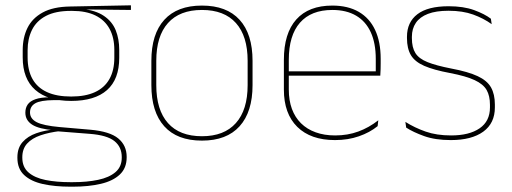

<svg xmlns="http://www.w3.org/2000/svg" viewBox="-20 -518 1928 723"><path d="M248 -138Q160 -138 112.8 -179.5Q65.5 -221 65.5 -302V-329Q65.5 -376.5 83.5 -413Q101.5 -449.5 140.8 -471Q180 -492.5 243.5 -493.5L473 -498V-480.5L286 -482.5L285.5 -485Q340 -479.5 371.2 -458.2Q402.5 -437 415.8 -404Q429 -371 429 -330V-300.5Q429 -219.5 383 -178.8Q337 -138 248 -138ZM245.5 168H254Q308 168 349.5 159.2Q391 150.5 414.8 130.2Q438.5 110 438.5 75.5V73.5Q438.5 35.5 410.8 13.2Q383 -9 318 -14L190.5 -24L207 -24.5Q165 -19.5 132.8 -8.5Q100.5 2.5 82.2 22.5Q64 42.5 64 74V75.5Q64 111 87.2 131.2Q110.5 151.5 151.5 159.8Q192.5 168 245.5 168ZM254 185H245.5Q186.5 185 141.5 175Q96.5 165 71 141.2Q45.5 117.5 45.5 76.5V74.5Q45.5 39 65 17Q84.5 -5 116.5 -16.2Q148.5 -27.5 186 -30.5L185 -27.5Q127 -32 101.2 -48.5Q75.5 -65 75.5 -93.5V-94Q75.5 -112 84.5 -124.8Q93.5 -137.5 113.8 -144.5Q134 -151.5 166.5 -151.5V-158L222 -141H183.5Q132.5 -140.5 112.8 -129Q93 -117.5 93 -95V-94.5Q93 -71 118 -58Q143 -45 205 -39.5L320.5 -29.5Q393.5 -23 425.2 3.2Q457 29.5 457 72.5V74.5Q457 115 431.2 139.2Q405.5 163.5 359.8 174.2Q314 185 254 185ZM248 -154.5Q301.5 -154.5 337.5 -171Q373.5 -187.5 392 -220.2Q410.5 -253 410.5 -300.5V-330Q410.5 -376.5 392.5 -409.5Q374.5 -442.5 339.2 -459.8Q304 -477 252 -477H247Q189 -477 153 -458Q117 -439 100.5 -405.5Q84 -372 84 -329V-302Q84 -253.5 102.2 -220.8Q120.5 -188 157 -171.2Q193.5 -154.5 248 -154.5Z M740.5 11.5Q647 11.5 598.5 -42.5Q550 -96.5 550 -197.5V-289Q550 -390 598.8 -443.5Q647.5 -497 740.5 -497Q833.5 -497 882.2 -443.5Q931 -390 931 -289V-197.5Q931 -96.5 882.2 -42.5Q833.5 11.5 740.5 11.5ZM740.5 -5Q824 -5 868.2 -54.5Q912.5 -104 912.5 -197.5V-289Q912.5 -382 868.5 -431.2Q824.5 -480.5 740.5 -480.5Q656.5 -480.5 612.5 -431.2Q568.5 -382 568.5 -289V-197.5Q568.5 -104 612.5 -54.5Q656.5 -5 740.5 -5Z M1241.5 9.5Q1150 9.5 1099.5 -40.2Q1049 -90 1049 -180.5V-292.5Q1049 -392.5 1095.8 -444.8Q1142.5 -497 1231.5 -497Q1290 -497 1330.8 -473.5Q1371.5 -450 1392.5 -405.2Q1413.5 -360.5 1413.5 -296.5V-279.5Q1413.5 -268.5 1413.2 -257.5Q1413 -246.5 1412 -233H1395Q1395 -250.5 1395 -266.5Q1395 -282.5 1395 -296Q1395 -355.5 1376.2 -396.5Q1357.5 -437.5 1321 -459Q1284.5 -480.5 1231.5 -480.5Q1151.5 -480.5 1109.5 -432.5Q1067.5 -384.5 1067.5 -292.5V-243.5V-239.5V-181Q1067.5 -140 1079.2 -108Q1091 -76 1113.5 -53.8Q1136 -31.5 1168.5 -19.8Q1201 -8 1242 -8Q1289.5 -8 1329.5 -22.8Q1369.5 -37.5 1404.5 -65L1402 -43Q1372.5 -19 1331.5 -4.8Q1290.5 9.5 1241.5 9.5ZM1405.5 -233H1057.5V-249.5H1405.5Z M1677.5 9.5Q1619 9.5 1577.2 -5.5Q1535.5 -20.5 1509.5 -37.5L1506.5 -59Q1541.5 -37 1582.8 -22.5Q1624 -8 1678.5 -8Q1747 -8 1786 -34.8Q1825 -61.5 1825 -113.5V-123.5Q1825 -157 1812.5 -179Q1800 -201 1767.5 -216.2Q1735 -231.5 1674.5 -243Q1613 -254.5 1577.5 -270Q1542 -285.5 1527.2 -310.5Q1512.5 -335.5 1512.5 -374.5V-379.5Q1512.5 -434.5 1551.8 -464.5Q1591 -494.5 1669.5 -494.5Q1725.5 -494.5 1765.2 -480Q1805 -465.5 1828.5 -447.5L1831.5 -427Q1801 -449 1761.8 -463.2Q1722.5 -477.5 1669 -477.5Q1622 -477.5 1591.5 -465.8Q1561 -454 1546 -432Q1531 -410 1531 -379.5V-374.5Q1531 -339.5 1544.2 -318.2Q1557.5 -297 1590 -284Q1622.5 -271 1679 -260Q1743 -248 1778.8 -231.2Q1814.5 -214.5 1829 -188.8Q1843.5 -163 1843.5 -124.5V-113.5Q1843.5 -54 1799.8 -22.2Q1756 9.5 1677.5 9.5Z"/></svg>

Font: Anek Kannada Thin
Style: Regular
Weight: 250
Version: Version 1.003